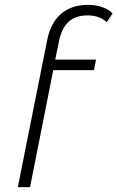

<svg xmlns="http://www.w3.org/2000/svg" viewBox="-20 -766 481 786"><path d="M221 -594 206 -522H373L365 -479H198L103 0H53L173 -601Q187 -672 229.5 -709Q272 -746 340 -746Q371 -746 398 -737Q425 -728 441 -711L417 -675Q387 -703 339 -703Q290 -703 261 -677Q232 -651 221 -594Z"/></svg>

Font: Montserrat Alternates Light
Style: Italic
Weight: 300
Italic angle: -11.3°
Designer: Julieta Ulanovsky
Foundry: Julieta Ulanovsky
Version: Version 7.200